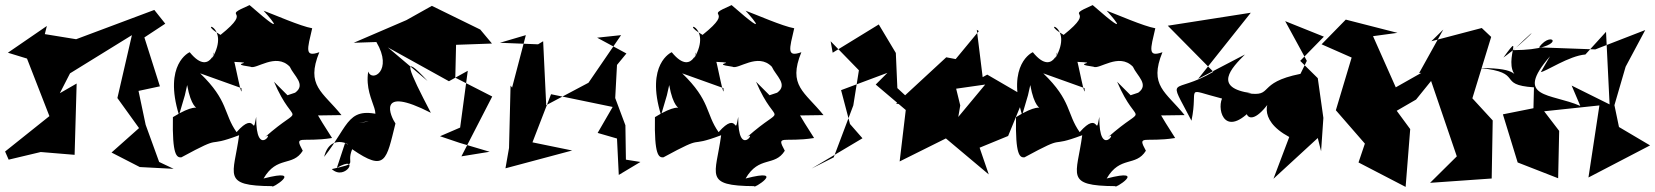

<svg xmlns="http://www.w3.org/2000/svg" viewBox="-56 -636 6500 754"><path d="M569 0 516 -146 488 -279 572 -297 511 -489 593 -543 550 -597 243 -482 120 -502 128 -534 -25 -429 50 -406 138 -180 -36 -41 -22 -9 104 -39 237 -28 245 -308 179 -270 219 -348 462 -498 405 -251 490 -133 382 -37 493 20 626 27Z M670 -262 679 -302C709 -133 776 -271 623 -176C620 -25 638 -17 656 -18C833 -114 740 -51 883 -105C862 52 812 94 1014 95C1001 111 1148 21 979 65C1032 -26 1093 20 1133 -44C1097 -110 1128 -75 1248 -94C1132 -272 1153 -285 1145 -182L1285 -184C1211 -276 1144 -299 1198 -431C1139 -410 1151 -443 1170 -525C1124 -533 1020 -579 979 -594C979 -594 1100 -462 924 -616C801 -562 947 -608 810 -499C708 -558 854 -539 777 -407C798 -488 779 -320 689 -431C688 -431 585 -385 647 -184ZM1073 -262 1020 -315C1102 -123 1144 -239 983 -96C1027 -132 949 -8 950 -177C934 -90 952 -207 873 -117C821 -191 842 -240 730 -348L892 -290C897 -230 865 -397 864 -393C961 -389 832 -387 927 -374C949 -361 1027 -431 1082 -374C1098 -338 1147 -304 1103 -272Z M1830 -520 1640 -613 1540 -557 1333 -468 1422 -471C1489 -358 1404 -312 1390 -355C1370 -228 1486 -168 1354 -153L1469 -176C1305 -229 1320 -149 1217 -20C1243 -127 1346 -49 1299 -74L1267 23C1362 -32 1301 78 1247 28C1358 3 1301 14 1327 -50C1459 41 1461 -7 1497 -151C1479 -177 1419 -304 1636 -193C1550 -358 1514 -437 1623 -318L1467 -450L1707 -317L1781 -358L1751 -135L1672 -101L1749 -75L1867 -40L1756 -22L1877 -257L1732 -331L1735 -460L1876 -465Z M2459 0 2402 -9 2400 -144 2360 -251 2367 -381 2404 -426 2289 -488 2383 -498 2255 -311 2089 -223 2077 -474 2057 -462 1907 -468 2009 -498 1955 -292 1949 -300 1943 -55 1929 25 2191 -45 2035 -77 2108 -266 2350 -216 2291 -114 2367 -92 2374 51Z M2563 -262 2572 -302C2602 -133 2669 -271 2516 -176C2513 -25 2531 -17 2549 -18C2726 -114 2633 -51 2776 -105C2755 52 2705 94 2907 95C2894 111 3041 21 2872 65C2925 -26 2986 20 3026 -44C2990 -110 3021 -75 3141 -94C3025 -272 3046 -285 3038 -182L3178 -184C3104 -276 3037 -299 3091 -431C3032 -410 3044 -443 3063 -525C3017 -533 2913 -579 2872 -594C2872 -594 2993 -462 2817 -616C2694 -562 2840 -608 2703 -499C2601 -558 2747 -539 2670 -407C2691 -488 2672 -320 2582 -431C2581 -431 2478 -385 2540 -184ZM2966 -262 2913 -315C2995 -123 3037 -239 2876 -96C2920 -132 2842 -8 2843 -177C2827 -90 2845 -207 2766 -117C2714 -191 2735 -240 2623 -348L2785 -290C2790 -230 2758 -397 2757 -393C2854 -389 2725 -387 2820 -374C2842 -361 2920 -431 2975 -374C2991 -338 3040 -304 2996 -272Z M3546 -218 3468 -290 3462 -428 3395 -540 3214 -429 3206 -474 3317 -360 3295 -222 3218 -18 3131 26 3331 -93 3282 -149 3247 -282 3429 -350 3383 -304 3501 -204 3477 -2 3696 -111 3715 -222 3690 -324 3666 -283 3813 -304 3646 -103 3827 49 3791 -56 3903 -102 3967 -258 3821 -343 3803 -333 3780 -519 3788 -514 3697 -404 3660 -411 3463 -229Z M3981 -262 3990 -302C4020 -133 4087 -271 3934 -176C3931 -25 3949 -17 3967 -18C4144 -114 4051 -51 4194 -105C4173 52 4123 94 4325 95C4312 111 4459 21 4290 65C4343 -26 4404 20 4444 -44C4408 -110 4439 -75 4559 -94C4443 -272 4464 -285 4456 -182L4596 -184C4522 -276 4455 -299 4509 -431C4450 -410 4462 -443 4481 -525C4435 -533 4331 -579 4290 -594C4290 -594 4411 -462 4235 -616C4112 -562 4258 -608 4121 -499C4019 -558 4165 -539 4088 -407C4109 -488 4090 -320 4000 -431C3999 -431 3896 -385 3958 -184ZM4384 -262 4331 -315C4413 -123 4455 -239 4294 -96C4338 -132 4260 -8 4261 -177C4245 -90 4263 -207 4184 -117C4132 -191 4153 -240 4041 -348L4203 -290C4208 -230 4176 -397 4175 -393C4272 -389 4143 -387 4238 -374C4260 -361 4338 -431 4393 -374C4409 -338 4458 -304 4414 -272Z M4858 -270C4705 -291 4780 -369 4833 -422L4649 -326L4856 -586L4530 -535L4709 -354C4548 -260 4526 -349 4623 -162C4652 -299 4589 -288 4743 -249C4722 -201 4757 -82 4878 -227C4809 -254 4828 -73 4948 -263C4923 -253 4875 -169 5007 -98L4945 66L5119 -94L5132 -42L5141 -173L5119 -329L5050 -397L5143 -492L4991 -553L5076 -397L5051 -346C4876 -311 4948 -254 4843 -270Z M5612 -520 5517 -349 5526 -350 5291 -217 5444 -251 5336 -494 5432 -507 5229 -559 5134 -462 5252 -410 5190 -203 5304 -72 5279 2 5464 98 5482 -129 5429 -201 5505 -245 5564 -318 5665 -22 5560 82 5802 65 5806 -163 5704 -274 5716 -217 5800 -491 5763 -526 5565 -474Z M5966 -211 5846 -187 5904 2 6063 64 6067 -122 6008 -199 6225 -222 6182 61 6424 -65 6282 -149 6304 -127 6284 -223 6328 -374 6405 -518 6209 -442 5988 -450C6042 -526 6109 -440 5887 -439C6026 -574 5936 -473 5848 -410C5946 -545 5812 -339 5935 -321C5872 -336 5923 -368 5755 -369C5934 -351 5818 -303 5968 -293ZM5995 -353C6015 -355 6106 -417 6170 -422L6251 -511L6265 -226L6116 -300L6150 -220C6034 -271 5887 -248 6031 -415Z"/></svg>

Font: Asimov Silicon
Style: Regular
Weight: 400
Designer: Google
Version: Version 2.000980; 2014